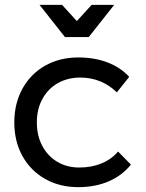

<svg xmlns="http://www.w3.org/2000/svg" viewBox="-20 -769 602 792"><path d="M311 -449Q259 -449 218.5 -426Q178 -403 155 -361Q132 -319 132 -264Q132 -209 154.5 -167Q177 -125 216.5 -101.5Q256 -78 307 -78Q358 -78 399 -95Q440 -112 467 -144L520 -90Q484 -45 428.5 -21Q373 3 303 3Q226 3 166 -31Q106 -65 72.5 -125.5Q39 -186 39 -264Q39 -342 72.5 -403Q106 -464 166 -498Q226 -532 303 -532Q370 -532 423.5 -511.5Q477 -491 513 -452L462 -388Q399 -449 311 -449ZM358 -749H451L346 -616H248L143 -749H236L297 -682Z"/></svg>

Font: Montserrat arm2
Style: Regular
Weight: 400
Designer: Julieta Ulanovsky
Foundry: Julieta Ulanovsky
Version: Version 6.000